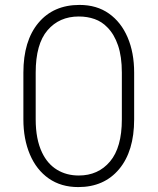

<svg xmlns="http://www.w3.org/2000/svg" viewBox="-20 -740 640 780"><path d="M303 -720Q373 -720 422.5 -685Q472 -650 498.5 -588Q525 -526 525 -445V-255Q525 -126 464 -53Q403 20 298 20Q228 20 178 -15Q128 -50 101.5 -112.5Q75 -175 75 -255V-445Q75 -574 136 -647Q197 -720 303 -720ZM300 -673Q221 -673 173 -617Q125 -561 125 -445V-255Q125 -174 151 -120Q173 -74 211.5 -50.5Q250 -27 300 -27Q379 -27 427 -84Q475 -141 475 -255V-445Q475 -510 459.5 -555.5Q444 -601 416 -629Q394 -652 364.5 -662.5Q335 -673 300 -673Z"/></svg>

Font: Recursive Sn Lnr St Lt
Style: Regular
Weight: 300
Version: Version 1.079;hotconv 1.0.112;makeotfexe 2.5.65598; ttfautoh